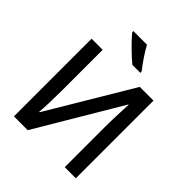

<svg xmlns="http://www.w3.org/2000/svg" viewBox="-252 -1095 1248 1248"><g transform="rotate(45 372.0 -470.5)"><path d="M370 -941H245V-931C273 -894 351 -817 396 -781H469V-793C439 -830 394 -896 370 -941ZM88 -714V0H215L559 -580H562C561 -553 555 -448 555 -375V0H657V-714H531L187 -137H183C187 -165 190 -269 190 -336V-714Z"/></g></svg>

Font: Noto Sans Thai Medium
Style: Regular
Weight: 500
Designer: Monotype Design Team
Foundry: Monotype Imaging Inc.
Version: Version 1.901